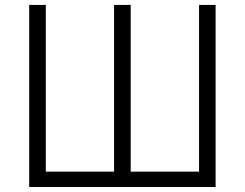

<svg xmlns="http://www.w3.org/2000/svg" viewBox="-20 -747 978 767"><path d="M96.6 -727.3V0H841.3V-727.3H775.2V-61.4H502.1V-727.3H435.7V-61.4H163V-727.3Z"/></svg>

Font: Karasuma Gothic
Style: Light
Weight: 300
Designer: Rasmus Andersson / Ryoko Nishizuka
Foundry: rsms
Version: Version 1.00